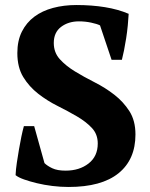

<svg xmlns="http://www.w3.org/2000/svg" viewBox="-20 -732 598 764"><path d="M157 -83Q168 -72 188 -62.5Q208 -53 241 -53Q296 -53 332.5 -81.5Q369 -110 369 -161Q369 -198 345.5 -223Q322 -248 286 -269Q250 -290 209 -310.5Q168 -331 132 -359Q96 -387 72.5 -425.5Q49 -464 49 -521Q49 -570 67 -606Q85 -642 116.5 -665.5Q148 -689 191 -700.5Q234 -712 284 -712Q345 -712 397.5 -703.5Q450 -695 492 -677Q491 -657 488.5 -631Q486 -605 482 -579.5Q478 -554 473.5 -531.5Q469 -509 465 -494H424L378 -631Q366 -637 342.5 -642Q319 -647 294 -647Q252 -647 223 -625Q194 -603 194 -561Q194 -523 218 -496.5Q242 -470 278 -448Q314 -426 356.5 -404.5Q399 -383 435 -355Q471 -327 495 -289.5Q519 -252 519 -197Q519 -97 451.5 -42.5Q384 12 253 12Q221 12 188.5 8Q156 4 127 -3Q98 -10 75.5 -18Q53 -26 42 -35Q43 -58 47 -84.5Q51 -111 55.5 -137.5Q60 -164 65 -188Q70 -212 75 -230H116Z"/></svg>

Font: PTSerif
Style: Bold
Weight: 700
Designer: A.Korolkova, O.Umpeleva, V.Yefimov
Foundry: ParaType Ltd
Version: Version 1.000W OFL; ttfautohint (v1.2) -l 8 -r 50 -G 200 -x 